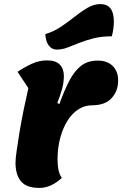

<svg xmlns="http://www.w3.org/2000/svg" viewBox="-20 -896 599 941"><path d="M173 25Q110 25 83 -7Q56 -39 56 -99Q56 -117 61.5 -156.5Q67 -196 75.5 -247.5Q84 -299 95.5 -355.5Q107 -412 119 -464L66 -544Q100 -567 136 -583.5Q172 -600 211 -600Q253 -600 273 -579.5Q293 -559 293 -524Q293 -490 283.5 -457.5Q274 -425 261 -391L271 -386Q294 -450 318.5 -498Q343 -546 376 -572.5Q409 -599 459 -599Q506 -599 532.5 -572.5Q559 -546 559 -501Q559 -450 527 -415Q495 -380 431 -380Q395 -380 364 -360Q333 -340 310.5 -304Q288 -268 275 -219.5Q262 -171 262 -115Q262 -53 283 -24Q230 25 173 25ZM258 -653Q234 -653 219 -673Q204 -693 202 -729Q241 -740 276.5 -763.5Q312 -787 344.5 -813Q377 -839 408.5 -857.5Q440 -876 472 -876Q538 -876 538 -791Q538 -774 535.5 -755Q533 -736 528 -718Q477 -718 438 -708Q399 -698 368 -685.5Q337 -673 310.5 -663Q284 -653 258 -653Z"/></svg>

Font: Lemonada
Style: Regular
Weight: 400
Designer: Mohamed Gaber (Arabic), Eduardo Tunni (Latin)
Foundry: Kief Type Foundry
Version: Version 4.005